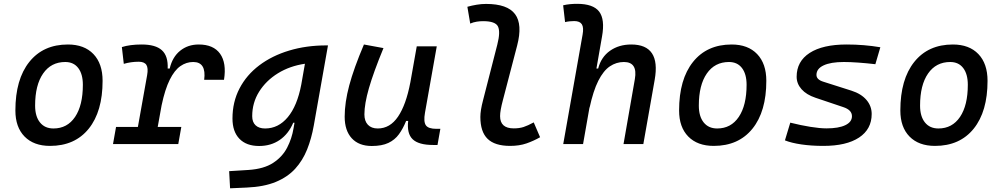

<svg xmlns="http://www.w3.org/2000/svg" viewBox="-20 -763 5313 1017"><path d="M245.1 9.8Q158.7 9.8 110.1 -39.8Q61.5 -89.4 61.5 -177.7Q61.5 -342.8 135.3 -435.1Q209 -527.3 339.8 -527.3Q426.3 -527.3 474.9 -476.6Q523.4 -425.8 523.4 -335Q523.4 -172.4 450 -81.3Q376.5 9.8 245.1 9.8ZM263.2 -82.5Q336.4 -82.5 377.7 -143.8Q418.9 -205.1 418.9 -314Q418.9 -370.6 394.5 -402.6Q370.1 -434.6 325.7 -434.6Q250.5 -434.6 208.3 -373.5Q166 -312.5 166 -203.6Q166 -146.5 191.7 -114.5Q217.3 -82.5 263.2 -82.5Z M578.6 0 594.7 -90.8H710.4L759.3 -364.7Q766.1 -402.3 755.4 -419.2Q744.6 -436 714.8 -436Q673.8 -436 635.7 -424.8L625.5 -513.7Q668.5 -527.3 730.5 -527.3Q804.2 -527.3 837.6 -496.8Q871.1 -466.3 868.2 -399.9H878.9Q893.1 -460.9 934.1 -494.1Q975.1 -527.3 1032.7 -527.3Q1110.8 -527.3 1145.8 -478.3Q1180.7 -429.2 1166.5 -340.3H1061.5Q1073.7 -434.6 1003.4 -434.6Q966.8 -434.6 935.5 -412.8Q904.3 -391.1 879.2 -340.8Q854 -290.5 835.9 -204.6L815.4 -90.8H940.4L924.3 0Z M1198.7 234.4 1193.8 143.6 1296.4 137.2Q1377.9 131.8 1427 99.6Q1476.1 67.4 1501 19Q1525.9 -29.3 1534.7 -82.5L1540 -112.8H1533.2Q1508.3 -53.7 1461.7 -21.7Q1415 10.3 1352.5 10.3Q1285.2 10.3 1248.3 -27.8Q1211.4 -65.9 1211.4 -135.3Q1211.4 -223.1 1248.8 -294.7Q1286.1 -366.2 1353.5 -417Q1420.9 -467.8 1511.5 -495.1Q1602.1 -522.5 1708 -522.5H1717.3L1642.1 -98.1Q1629.9 -29.3 1606.7 28.8Q1583.5 86.9 1543.5 130.9Q1503.4 174.8 1440.7 200.7Q1377.9 226.6 1286.6 230.5ZM1595.2 -425.3Q1515.1 -413.6 1452.1 -374.8Q1389.2 -335.9 1352.5 -277.3Q1315.9 -218.8 1315.9 -147.5Q1315.9 -116.2 1333.7 -99.4Q1351.6 -82.5 1384.3 -82.5Q1454.6 -82.5 1504.4 -142.3Q1554.2 -202.1 1575.7 -314.5Z M1949.2 10.3Q1880.9 10.3 1843.3 -30.5Q1805.7 -71.3 1805.7 -145Q1805.7 -219.7 1829.8 -310.3Q1854 -400.9 1907.7 -527.3L2011.2 -508.3Q1958 -378.9 1934.1 -295.7Q1910.2 -212.4 1910.2 -157.2Q1910.2 -121.6 1928.7 -102.1Q1947.3 -82.5 1981 -82.5Q2045.9 -82.5 2088.4 -145.3Q2130.9 -208 2153.3 -325.7V-325.2L2187.5 -517.6H2293.5L2231 -165.5Q2222.7 -118.7 2235.6 -99.6Q2248.5 -80.6 2291.5 -80.6H2312.5L2297.4 4.9H2274.4Q2197.3 4.9 2165.8 -25.4Q2134.3 -55.7 2142.1 -122.6H2131.3Q2114.7 -81.5 2093 -51.8Q2071.3 -22 2037.1 -5.9Q2002.9 10.3 1949.2 10.3Z M2682.1 9.8Q2601.1 9.8 2562.7 -27.6Q2524.4 -64.9 2524.4 -143.6Q2524.4 -178.2 2538.6 -231.9L2614.3 -527.3Q2631.3 -593.8 2617.9 -622.3Q2604.5 -650.9 2539.1 -650.9Q2522.5 -650.9 2505.1 -648.2Q2487.8 -645.5 2470.7 -638.2L2455.6 -727.1Q2480 -733.9 2504.9 -738Q2529.8 -742.2 2554.7 -742.2Q2668 -742.2 2708.3 -688Q2748.5 -633.8 2719.2 -521.5L2643.6 -231.9Q2628.9 -176.8 2628.9 -147.9Q2628.9 -83 2701.2 -83Q2731 -83 2753.4 -90.3Q2775.9 -97.7 2807.1 -114.7L2840.8 -36.1Q2806.6 -16.6 2768.8 -3.4Q2731 9.8 2682.1 9.8Z M3282.7 0 3342.8 -344.2Q3358.4 -434.6 3284.7 -434.6Q3244.6 -434.6 3210.4 -411.6Q3176.3 -388.7 3149.2 -335.2Q3122.1 -281.7 3102.5 -190.4L3103.5 -199.7L3068.4 0H2963.4L3065.9 -579.6Q3072.8 -617.2 3062 -634.3Q3051.3 -651.4 3021.5 -651.4Q3009.3 -651.4 2997.3 -650.1Q2985.4 -648.9 2973.1 -646L2962.9 -734.9Q2981.4 -739.3 3000 -741Q3018.6 -742.7 3037.1 -742.7Q3122.1 -742.7 3153.6 -701.7Q3185.1 -660.6 3168.9 -569.8L3139.2 -399.9H3148.4Q3164.1 -460.9 3211.2 -494.1Q3258.3 -527.3 3323.7 -527.3Q3481 -527.3 3447.8 -340.3L3387.7 0Z M3760.7 9.8Q3674.3 9.8 3625.7 -39.8Q3577.1 -89.4 3577.1 -177.7Q3577.1 -342.8 3650.9 -435.1Q3724.6 -527.3 3855.5 -527.3Q3941.9 -527.3 3990.5 -476.6Q4039.1 -425.8 4039.1 -335Q4039.1 -172.4 3965.6 -81.3Q3892.1 9.8 3760.7 9.8ZM3778.8 -82.5Q3852.1 -82.5 3893.3 -143.8Q3934.6 -205.1 3934.6 -314Q3934.6 -370.6 3910.2 -402.6Q3885.7 -434.6 3841.3 -434.6Q3766.1 -434.6 3723.9 -373.5Q3681.6 -312.5 3681.6 -203.6Q3681.6 -146.5 3707.3 -114.5Q3732.9 -82.5 3778.8 -82.5Z M4341.3 9.8Q4277.8 9.8 4224.6 2Q4171.4 -5.9 4137.7 -19.5L4166 -113.3Q4222.7 -99.1 4272.7 -91.1Q4322.8 -83 4357.9 -83Q4421.9 -83 4457.3 -99.9Q4492.7 -116.7 4492.7 -147.5Q4492.7 -180.7 4446.3 -195.8L4299.8 -245.1Q4251.5 -261.2 4225.6 -290.5Q4199.7 -319.8 4199.7 -356.4Q4199.7 -438 4268.8 -482.7Q4337.9 -527.3 4464.4 -527.3Q4556.6 -527.3 4643.1 -512.7L4616.7 -422.9Q4570.8 -428.2 4527.1 -431.4Q4483.4 -434.6 4449.7 -434.6Q4380.4 -434.6 4342.5 -416.7Q4304.7 -398.9 4304.7 -366.2Q4304.7 -341.3 4341.3 -330.1L4490.2 -282.7Q4542 -266.1 4569.6 -233.6Q4597.2 -201.2 4597.2 -159.2Q4597.2 -78.6 4530.3 -34.4Q4463.4 9.8 4341.3 9.8Z M4932.6 9.8Q4846.2 9.8 4797.6 -39.8Q4749 -89.4 4749 -177.7Q4749 -342.8 4822.8 -435.1Q4896.5 -527.3 5027.3 -527.3Q5113.8 -527.3 5162.4 -476.6Q5210.9 -425.8 5210.9 -335Q5210.9 -172.4 5137.5 -81.3Q5064 9.8 4932.6 9.8ZM4950.7 -82.5Q5023.9 -82.5 5065.2 -143.8Q5106.4 -205.1 5106.4 -314Q5106.4 -370.6 5082 -402.6Q5057.6 -434.6 5013.2 -434.6Q4938 -434.6 4895.8 -373.5Q4853.5 -312.5 4853.5 -203.6Q4853.5 -146.5 4879.2 -114.5Q4904.8 -82.5 4950.7 -82.5Z"/></svg>

Font: Cascadia Mono
Style: Italic
Weight: 400
Italic angle: -10°
Monospace: yes
Designer: Aaron Bell
Foundry: Saja Typeworks
Version: Version 2404.023; ttfautohint (v1.8.4)